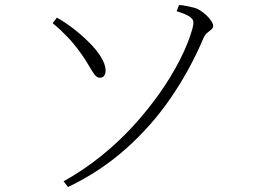

<svg xmlns="http://www.w3.org/2000/svg" viewBox="-20 -728 1040 773"><path d="M236 2Q315 -42 385.5 -98.5Q456 -155 515.5 -220Q575 -285 622.5 -352.5Q670 -420 703.5 -485.5Q737 -551 754 -610Q759 -627 758.5 -639Q758 -651 743.5 -661Q729 -671 691 -683L701 -708Q714 -707 727.5 -704.5Q741 -702 757 -698Q772 -695 786 -686Q800 -677 812 -665.5Q824 -654 831 -643Q838 -632 838 -624Q838 -615 830.5 -609Q823 -603 814 -595.5Q805 -588 798 -572Q746 -449 669 -336Q592 -223 488.5 -130.5Q385 -38 254 25ZM382 -415Q370 -415 360 -428.5Q350 -442 336.5 -466Q323 -490 300 -521Q276 -554 249 -582Q222 -610 192 -635L209 -657Q243 -638 277 -611.5Q311 -585 340 -556Q369 -527 386.5 -498.5Q404 -470 405 -447Q406 -433 400 -424Q394 -415 382 -415Z"/></svg>

Font: Noto Serif SC ExtraLight ExtraLight
Style: Regular
Weight: 250
Version: Version 2.002-H1;hotconv 1.1.0;makeotfexe 2.6.0